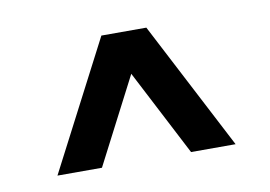

<svg xmlns="http://www.w3.org/2000/svg" viewBox="-42 -748 517 368"><g transform="rotate(-10 217.0 -564.0)"><path d="M43.9 -439.6 173.4 -689.3H260.9L390.6 -439.6H303.9L217.1 -607.2L130.5 -439.6Z"/></g></svg>

Font: Big Shoulders Text SC Thin
Style: Regular
Weight: 100
Designer: Patric King
Foundry: XO Type Co
Version: Version 2.002